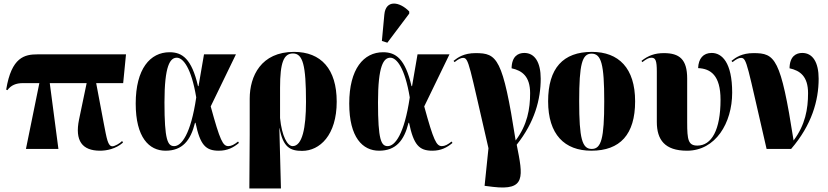

<svg xmlns="http://www.w3.org/2000/svg" viewBox="-20 -844 4690 1088"><path d="M127 0H311L262 -373H471L428 -167C403 -46 446 10 547 10C584 10 636 0 677 -36L672 -45C659 -31 630 -15 617 -15C591 -15 585 -58 568 -145L525 -373H678L694 -536H193C120 -536 45 -521 15 -336L22 -333C42 -361 71 -373 110 -373H203Z M918 10C1013 10 1060 -47 1085 -148H1088C1114 -23 1145 10 1220 10C1269 10 1303 -8 1334 -34L1329 -42C1308 -25 1291 -16 1274 -16C1243 -16 1227 -47 1174 -241L1317 -536H1136L1105 -356H1102C1066 -512 1012 -548 941 -548C831 -548 749 -454 749 -257C749 -65 825 10 918 10ZM967 -16C930 -16 912 -50 912 -264C912 -473 944 -517 982 -517C1017 -517 1064 -461 1092 -292C1061 -82 1008 -16 967 -16Z M1393 224H1572L1563 -118H1564C1584 -8 1626 11 1692 11C1792 11 1888 -78 1888 -268C1888 -452 1800 -550 1646 -550C1459 -550 1395 -412 1395 -285V-82ZM1638 -16C1609 -16 1577 -72 1567 -175V-347C1567 -490 1588 -541 1640 -541C1696 -541 1714 -476 1714 -267C1714 -119 1693 -16 1638 -16Z M2175 -602 2299 -767V-779C2244 -836 2166 -847 2158 -762L2144 -612ZM2128 10C2223 10 2270 -47 2295 -148H2298C2324 -23 2355 10 2430 10C2479 10 2513 -8 2544 -34L2539 -42C2518 -25 2501 -16 2484 -16C2453 -16 2437 -47 2384 -241L2527 -536H2346L2315 -356H2312C2276 -512 2222 -548 2151 -548C2041 -548 1959 -454 1959 -257C1959 -65 2035 10 2128 10ZM2177 -16C2140 -16 2122 -50 2122 -264C2122 -473 2154 -517 2192 -517C2227 -517 2274 -461 2302 -292C2271 -82 2218 -16 2177 -16Z M2774 215C2961 237 2944 157 2908 -24C3010 -152 3044 -281 3044 -398C3044 -490 3011 -544 2951 -544C2916 -544 2880 -525 2879 -457C2939 -444 2984 -411 2984 -316C2984 -226 2968 -136 2902 -48C2829 -516 2797 -543 2675 -543C2609 -543 2575 -519 2550 -499L2556 -492C2578 -510 2593 -516 2604 -516C2637 -516 2638 -478 2748 -4L2726 209Z M3331 10C3494 10 3579 -82 3579 -270C3579 -458 3486 -550 3334 -550C3171 -550 3086 -458 3086 -270C3086 -82 3179 10 3331 10ZM3333 0C3279 0 3262 -58 3262 -270C3262 -482 3279 -540 3332 -540C3387 -540 3404 -482 3404 -270C3404 -58 3387 0 3333 0Z M3873 10C4035 10 4129 -147 4129 -319C4129 -490 4071 -544 4013 -544C3965 -544 3938 -512 3936 -458C4007 -455 4063 -417 4063 -279C4063 -107 4012 -19 3932 -19C3880 -19 3874 -51 3874 -151V-399C3874 -508 3830 -543 3742 -543C3692 -543 3654 -530 3615 -499L3620 -492C3643 -510 3657 -517 3671 -517C3695 -517 3702 -501 3702 -437V-153C3702 -52 3747 10 3873 10Z M4324 0H4463C4580 -136 4619 -274 4619 -398C4619 -490 4586 -544 4526 -544C4491 -544 4455 -525 4454 -457C4514 -444 4559 -411 4559 -316C4559 -226 4543 -136 4477 -48C4404 -516 4372 -543 4250 -543C4184 -543 4150 -519 4125 -499L4131 -492C4153 -510 4168 -516 4179 -516C4213 -516 4213 -478 4324 0Z"/></svg>

Font: Noto Serif Display Condensed Black
Style: Regular
Weight: 900
Width: 3
Designer: Monotype Design Team
Foundry: Monotype Imaging Inc.
Version: Version 2.009